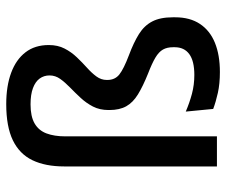

<svg xmlns="http://www.w3.org/2000/svg" viewBox="-75 -641 726 616"><g transform="rotate(-90 288.0 -333.0)"><path d="M62 -489.5Q62 -550.5 82 -592Q102 -633.5 146 -654.8Q190 -676 262 -676Q320 -676 362.5 -660.2Q405 -644.5 428.2 -614.2Q451.5 -584 451.5 -539.5Q451.5 -510.5 440.2 -488.8Q429 -467 412.2 -449.5Q395.5 -432 378.8 -417Q362 -402 350.8 -386.8Q339.5 -371.5 339.5 -353.5V-351.5Q339.5 -327 357.2 -313Q375 -299 418.5 -282.5Q460 -267 487 -250Q514 -233 527.2 -207.5Q540.5 -182 540.5 -141.5V-134Q540.5 -86.5 519.2 -54.5Q498 -22.5 458.8 -6.5Q419.5 9.5 365 9.5Q327.5 9.5 298.2 3Q269 -3.5 246.5 -12L238 -100Q266 -88 295 -80.2Q324 -72.5 355.5 -72.5Q400.5 -72.5 422.5 -88.8Q444.5 -105 444.5 -135.5V-140.5Q444.5 -160 437 -173.2Q429.5 -186.5 411 -197.5Q392.5 -208.5 360 -221Q319 -237.5 293 -253.5Q267 -269.5 255 -291Q243 -312.5 243 -345V-348Q243 -376 254.2 -397.8Q265.5 -419.5 282 -437.2Q298.5 -455 315 -471Q331.5 -487 342.8 -502.8Q354 -518.5 354 -537Q354 -555 344 -568.8Q334 -582.5 313.5 -590.2Q293 -598 261 -598Q222.5 -598 200 -585Q177.5 -572 168 -547Q158.5 -522 158.5 -486V0H62Z"/></g></svg>

Font: Anek Telugu Medium
Style: Regular
Weight: 500
Designer: Omkar Bhoir (Telugu), Yesha Goshar (Latin)
Foundry: Ek Type
Version: Version 1.003